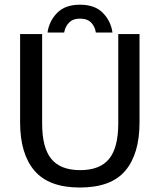

<svg xmlns="http://www.w3.org/2000/svg" viewBox="-20 -797 690 828"><path d="M324.2 11.7Q190.8 11.7 128.8 -60.8Q66.7 -133.3 66.7 -269.2V-650H161.7V-265Q161.7 -160 201.2 -111.7Q240.8 -63.3 325.8 -63.3Q410.8 -63.3 450.4 -111.7Q490 -160 490 -265V-650H581.7V-269.2Q581.7 -133.3 520.4 -60.8Q459.2 11.7 324.2 11.7ZM256.7 -656.7H185Q191.7 -705.8 226.3 -741.2Q260.8 -776.7 325 -776.7Q389.2 -776.7 423.8 -741.2Q458.3 -705.8 465 -656.7H393.3Q390 -681.7 373.3 -699.2Q356.7 -716.7 325 -716.7Q294.2 -716.7 277.5 -699.2Q260.8 -681.7 256.7 -656.7Z"/></svg>

Font: Familjen Grotesk Variable
Style: Regular
Weight: 400
Designer: Anders Wikstroem, Jonas Baeckman, Matilda Gysing, Kristian Moeller
Foundry: Familjen STHLM AB
Version: Version 2.000